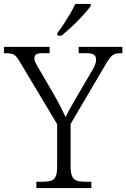

<svg xmlns="http://www.w3.org/2000/svg" viewBox="-28 -951 639 971"><path d="M156 0V-32H191Q214 -32 230 -37Q246 -42 253.5 -58.5Q261 -75 261 -109V-323L75 -634Q64 -653 55 -663.5Q46 -674 34.5 -678Q23 -682 3 -682H-8V-714H223V-682H188Q161 -682 153.5 -675Q146 -668 146 -657Q146 -645 152.5 -632Q159 -619 167 -606L243 -476Q261 -445 276.5 -414.5Q292 -384 304 -359Q312 -377 327.5 -404.5Q343 -432 361 -463L439 -596Q449 -612 453.5 -626Q458 -640 458 -650Q458 -666 447 -674Q436 -682 408 -682H370V-714H591V-682H581Q563 -682 551 -677Q539 -672 528 -658.5Q517 -645 503 -620L329 -324V-111Q329 -77 336.5 -60Q344 -43 360 -37.5Q376 -32 399 -32H434V0ZM262 -784Q277 -803 294 -829Q311 -855 327 -882Q343 -909 353 -931H431V-921Q422 -908 404.5 -888Q387 -868 365.5 -846Q344 -824 322.5 -804.5Q301 -785 284 -771H262Z"/></svg>

Font: Noto Serif Hebrew Light
Style: Regular
Weight: 300
Version: Version 2.003